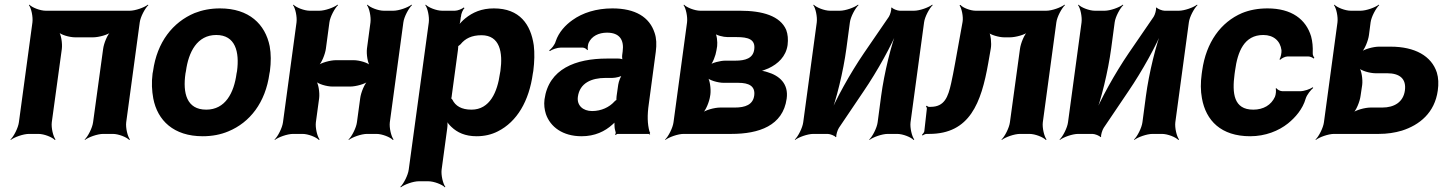

<svg xmlns="http://www.w3.org/2000/svg" viewBox="-20 -574 6185 823"><path d="M521 -50 579 -478C582 -502 602 -539 616 -552L614 -554C599 -542 560 -528 536 -528H176C152 -528 117 -542 106 -554L104 -552C114 -539 122 -502 119 -478L61 -50C58 -26 39 11 25 24L26 26C41 14 80 0 104 0H145C169 0 204 14 215 26L218 24C208 11 199 -26 202 -50L245 -364C248 -388 242 -428 231 -440L229 -438C239 -425 278 -414 302 -414H379C403 -414 444 -425 458 -438L456 -440C441 -428 425 -388 422 -364L379 -50C376 -26 357 11 343 24L344 26C359 14 398 0 422 0H464C488 0 523 14 534 26L537 24C527 11 518 -26 521 -50Z M636 -269 634 -259C629 -220 631 -185 637 -152C655 -58 724 10 849 10C889 10 926 3 959 -11C1051 -49 1118 -134 1135 -259L1137 -269C1142 -308 1142 -343 1136 -376C1117 -470 1048 -538 923 -538C883 -538 847 -531 814 -518C721 -479 653 -394 636 -269ZM996 -269 994 -259C983 -176 946 -104 864 -104C780 -104 763 -175 775 -259L777 -269C788 -351 825 -424 907 -424C989 -424 1007 -352 996 -269Z M1651 -50 1709 -478C1712 -502 1732 -539 1746 -552L1744 -554C1729 -542 1690 -528 1666 -528H1625C1601 -528 1566 -542 1555 -554L1553 -552C1563 -539 1571 -502 1568 -478L1553 -366C1550 -342 1556 -302 1567 -290L1569 -292C1559 -305 1520 -316 1496 -316H1420C1396 -316 1355 -305 1341 -292L1343 -290C1358 -302 1374 -342 1377 -366L1392 -478C1395 -502 1415 -539 1429 -552L1427 -554C1412 -542 1373 -528 1349 -528H1308C1284 -528 1249 -542 1238 -554L1236 -552C1246 -539 1254 -502 1251 -478L1193 -50C1190 -26 1171 11 1157 24L1158 26C1173 14 1212 0 1236 0H1277C1301 0 1336 14 1347 26L1350 24C1340 11 1331 -26 1334 -50L1348 -153C1351 -177 1345 -217 1334 -229L1332 -227C1342 -214 1381 -203 1405 -203H1481C1505 -203 1546 -214 1560 -227L1558 -229C1543 -217 1527 -177 1524 -153L1510 -50C1507 -26 1488 11 1474 24L1475 26C1490 14 1529 0 1553 0H1594C1618 0 1653 14 1664 26L1667 24C1657 11 1648 -26 1651 -50Z M1955 -500 1956 -503C1956 -514 1964 -533 1971 -539L1968 -542C1961 -536 1942 -528 1930 -528H1875C1851 -528 1816 -542 1805 -554L1803 -552C1813 -539 1821 -502 1818 -478L1732 153C1729 177 1710 214 1696 227L1698 229C1713 217 1751 203 1775 203H1816C1840 203 1876 217 1887 229L1889 227C1879 214 1870 177 1873 153L1897 -24C1899 -37 1899 -54 1895 -62L1892 -60C1895 -52 1906 -38 1915 -30C1940 -6 1974 10 2023 10C2056 10 2087 3 2114 -11C2196 -52 2248 -141 2264 -259L2266 -270C2271 -310 2272 -347 2268 -380C2255 -469 2208 -538 2097 -538C2044 -538 2006 -521 1974 -495C1963 -486 1947 -470 1943 -461L1946 -460C1951 -469 1954 -487 1955 -500ZM2001 -104C1958 -104 1932 -120 1919 -147C1918 -149 1912 -155 1911 -154L1914 -151C1915 -152 1917 -165 1917 -168L1943 -360C1943 -363 1945 -377 1944 -378L1941 -375C1942 -374 1952 -382 1954 -384C1974 -409 2002 -423 2044 -423C2123 -423 2136 -349 2125 -270L2123 -259C2112 -180 2080 -104 2001 -104Z M2761 -128 2791 -352C2795 -383 2794 -410 2786 -433C2764 -501 2703 -538 2605 -538C2536 -538 2477 -519 2434 -488C2404 -467 2375 -436 2362 -397C2358 -382 2344 -365 2334 -358L2337 -355C2346 -362 2369 -370 2384 -370H2477C2485 -370 2495 -364 2497 -359L2500 -361C2498 -366 2500 -383 2503 -390C2516 -419 2546 -434 2582 -434C2635 -434 2656 -404 2649 -353L2647 -338C2646 -331 2647 -318 2650 -314L2653 -317C2650 -321 2637 -323 2630 -323H2582C2448 -323 2332 -279 2314 -148C2311 -125 2314 -104 2320 -85C2339 -30 2392 10 2473 10C2530 10 2573 -11 2605 -40C2610 -44 2616 -50 2618 -54L2615 -55C2613 -51 2614 -43 2614 -37C2614 -26 2616 -16 2619 -7C2620 -5 2618 1 2617 3L2619 5C2620 3 2625 0 2628 0H2760C2762 0 2764 2 2765 3L2767 1C2766 0 2765 -2 2765 -4C2765 -5 2767 -7 2767 -7L2764 -10C2755 -43 2754 -80 2761 -128ZM2457 -159C2465 -218 2515 -240 2576 -240H2605C2619 -240 2644 -246 2652 -253L2649 -256C2641 -249 2632 -225 2630 -211L2623 -162C2623 -159 2621 -145 2623 -143L2626 -146C2624 -148 2615 -141 2613 -138C2592 -115 2558 -98 2518 -98C2479 -98 2452 -122 2457 -159Z M3356 -381C3359 -406 3357 -427 3350 -446C3324 -506 3248 -528 3153 -528H2982C2958 -528 2923 -542 2912 -554L2910 -552C2920 -539 2928 -502 2925 -478L2867 -50C2864 -26 2845 11 2831 24L2832 26C2847 14 2886 0 2910 0H3115C3233 0 3336 -35 3352 -151C3361 -215 3321 -250 3269 -265C3258 -269 3241 -272 3231 -271L3232 -267C3242 -268 3260 -275 3274 -281C3315 -300 3349 -332 3356 -381ZM3213 -165C3208 -125 3174 -113 3130 -113H3067C3043 -113 3002 -102 2988 -89L2990 -87C3005 -99 3021 -139 3024 -163L3025 -169C3028 -193 3023 -233 3012 -245L3009 -243C3019 -230 3058 -219 3082 -219H3145C3190 -219 3218 -205 3213 -165ZM3213 -362C3208 -324 3175 -314 3132 -314H3089C3068 -314 3032 -305 3019 -294L3022 -291C3035 -302 3048 -337 3051 -358L3054 -376C3056 -394 3053 -426 3044 -436L3040 -433C3049 -423 3080 -415 3099 -415H3138C3186 -415 3219 -406 3213 -362Z M3790 -502 3683 -346C3625 -261 3561 -146 3533 -75L3537 -74C3565 -145 3595 -269 3608 -366L3623 -478C3626 -502 3646 -539 3660 -552L3658 -554C3643 -542 3604 -528 3580 -528H3538C3514 -528 3479 -542 3468 -554L3466 -552C3476 -539 3484 -502 3481 -478L3423 -50C3420 -26 3401 11 3387 24L3388 26C3403 14 3442 0 3466 0H3528C3538 0 3559 8 3562 14L3565 12C3563 6 3570 -17 3576 -26L3682 -183C3740 -268 3804 -383 3831 -453L3828 -454C3800 -384 3770 -260 3757 -163L3742 -50C3739 -26 3720 11 3706 24L3707 26C3722 14 3761 0 3785 0H3826C3850 0 3885 14 3896 26L3899 24C3889 11 3880 -26 3883 -50L3941 -478C3944 -502 3964 -539 3978 -552L3976 -554C3961 -542 3922 -528 3898 -528H3837C3827 -528 3806 -536 3803 -542L3800 -540C3802 -533 3796 -511 3790 -502Z M4465 -528H4162C4140 -528 4106 -541 4097 -553L4093 -551C4102 -539 4110 -502 4106 -480L4074 -303C4068 -269 4062 -240 4057 -217C4044 -159 4029 -116 3969 -116H3962C3958 -116 3954 -119 3953 -121L3949 -118C3951 -116 3953 -112 3953 -109L3942 -11C3941 -6 3935 1 3932 4L3935 7C3938 4 3946 0 3952 0H3963C4137 0 4186 -133 4216 -303L4227 -366C4231 -388 4227 -427 4218 -439L4215 -436C4224 -425 4262 -414 4284 -414H4309C4333 -414 4374 -425 4388 -438L4386 -440C4371 -428 4355 -388 4352 -364L4309 -50C4306 -26 4287 11 4273 24L4274 26C4289 14 4328 0 4352 0H4393C4417 0 4452 14 4463 26L4466 24C4456 11 4447 -26 4450 -50L4508 -478C4511 -502 4531 -539 4545 -552L4543 -554C4528 -542 4489 -528 4465 -528Z M4925 -502 4818 -346C4760 -261 4696 -146 4668 -75L4672 -74C4700 -145 4730 -269 4743 -366L4758 -478C4761 -502 4781 -539 4795 -552L4793 -554C4778 -542 4739 -528 4715 -528H4673C4649 -528 4614 -542 4603 -554L4601 -552C4611 -539 4619 -502 4616 -478L4558 -50C4555 -26 4536 11 4522 24L4523 26C4538 14 4577 0 4601 0H4663C4673 0 4694 8 4697 14L4700 12C4698 6 4705 -17 4711 -26L4817 -183C4875 -268 4939 -383 4966 -453L4963 -454C4935 -384 4905 -260 4892 -163L4877 -50C4874 -26 4855 11 4841 24L4842 26C4857 14 4896 0 4920 0H4961C4985 0 5020 14 5031 26L5034 24C5024 11 5015 -26 5018 -50L5076 -478C5079 -502 5099 -539 5113 -552L5111 -554C5096 -542 5057 -528 5033 -528H4972C4962 -528 4941 -536 4938 -542L4935 -540C4937 -533 4931 -511 4925 -502Z M5272 -257 5274 -271C5285 -353 5313 -424 5395 -424C5440 -424 5468 -398 5473 -359C5474 -349 5470 -326 5464 -320L5468 -318C5473 -324 5489 -332 5499 -332H5588C5596 -332 5607 -327 5611 -323L5614 -326C5611 -330 5606 -339 5607 -347C5608 -372 5606 -396 5600 -418C5578 -491 5517 -538 5413 -538C5372 -538 5336 -531 5304 -518C5213 -479 5150 -393 5133 -271L5131 -257C5126 -220 5126 -185 5132 -153C5149 -57 5214 10 5339 10C5404 10 5461 -13 5501 -45C5532 -70 5564 -106 5577 -152C5582 -168 5599 -189 5609 -197L5607 -200C5596 -192 5570 -183 5553 -183H5477C5468 -183 5454 -190 5452 -196L5448 -194C5451 -188 5449 -168 5445 -159C5429 -124 5396 -104 5352 -104C5268 -104 5261 -174 5272 -257Z M5848 -424 5855 -478C5858 -502 5878 -539 5892 -552L5890 -554C5875 -542 5836 -528 5812 -528H5770C5746 -528 5711 -542 5700 -554L5698 -552C5708 -539 5716 -502 5713 -478L5655 -50C5652 -26 5633 11 5619 24L5620 26C5635 14 5674 0 5698 0H5890C5926 0 5959 -5 5989 -14C6065 -38 6130 -91 6143 -186C6147 -214 6146 -240 6139 -263C6116 -334 6045 -374 5941 -374H5891C5867 -374 5826 -363 5812 -350L5814 -348C5829 -360 5845 -400 5848 -424ZM6002 -186C5995 -136 5956 -113 5905 -113H5855C5831 -113 5790 -102 5776 -89L5778 -87C5793 -99 5809 -139 5812 -163L5819 -210C5822 -234 5816 -274 5805 -286L5803 -284C5813 -271 5852 -260 5876 -260H5926C5979 -260 6009 -237 6002 -186Z"/></svg>

Font: Asimov
Style: EdgeIt
Weight: 500
Designer: Google
Version: Version 2.000980: 2014